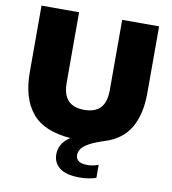

<svg xmlns="http://www.w3.org/2000/svg" viewBox="-101 -828 1028 1145"><g transform="rotate(10 413.0 -255.0)"><path d="M458.5 230Q376 230 336.8 199.2Q297.5 168.5 297.5 117.5Q297.5 87 312.5 59.2Q327.5 31.5 363.5 8Q202 -4 129.5 -92Q57 -180 57 -336V-740H284.5V-316Q284.5 -240.5 317.5 -206.2Q350.5 -172 415 -172Q479.5 -172 512.5 -206.2Q545.5 -240.5 545.5 -316V-740H769V-336Q769 -208 721.2 -125.8Q673.5 -43.5 570 -11Q509 8.5 476.8 26.8Q444.5 45 432.5 63.2Q420.5 81.5 420.5 100.5Q420.5 122.5 437.2 135.5Q454 148.5 492 148.5Q504.5 148.5 521 145.8Q537.5 143 557.5 136V215Q536.5 221.5 512.8 225.8Q489 230 458.5 230Z"/></g></svg>

Font: Encode Sans Semi Expanded Black
Style: Regular
Weight: 900
Width: 6
Designer: Multiple Designers
Foundry: Impallari Type
Version: Version 3.000; ttfautohint (v1.8.3) -l 8 -r 50 -G 200 -x 14 